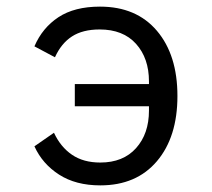

<svg xmlns="http://www.w3.org/2000/svg" viewBox="-20 -548 640 580"><path d="M206 -294H430V-302Q430 -372 391 -415.5Q352 -459 281 -459Q230 -459 197.5 -438Q165 -417 146 -375L84 -408Q108 -464 156.5 -496Q205 -528 282 -528Q392 -528 454 -455Q516 -382 516 -258Q516 -134 454 -61Q392 12 283 12Q209 12 158.5 -20.5Q108 -53 84 -106L143 -147Q163 -104 197.5 -80.5Q232 -57 283 -57Q352 -57 391 -100.5Q430 -144 430 -214V-227H206Z"/></svg>

Font: iA Writer Quattro V
Style: Regular
Weight: 400
Designer: Mike Abbink, Paul van der Laan, Pieter van Rosmalen, Oliver Reichenstein
Foundry: Information Architects Inc.
Version: Version 2.000